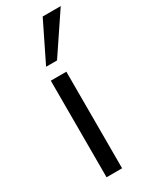

<svg xmlns="http://www.w3.org/2000/svg" viewBox="-201 -819 687 866"><g transform="rotate(-30 142.5 -386.0)"><path d="M78 0V-503H159V0ZM148 -568H91L191 -772H285Z"/></g></svg>

Font: Muli
Style: Regular
Weight: 400
Designer: Vernon Adams
Foundry: Vernon Adams
Version: Version 2.000